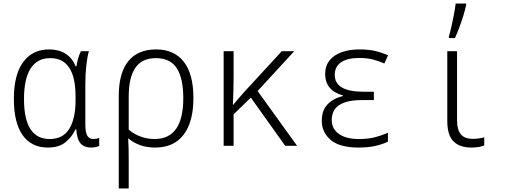

<svg xmlns="http://www.w3.org/2000/svg" viewBox="-20 -820 2855 1080"><path d="M249 10Q157 10 107.5 -59.5Q58 -129 58 -264Q58 -400 110.5 -471Q163 -542 256 -542Q365 -542 406 -447H410Q413 -469 419.5 -491.5Q426 -514 435 -532H480Q471 -500 465.5 -452Q460 -404 460 -343V-121Q460 -74 471.5 -56Q483 -38 505 -38Q523 -38 538 -44V1Q532 4 519 7Q506 10 492 10Q454 10 433.5 -13Q413 -36 409 -92H404Q386 -51 349 -20.5Q312 10 249 10ZM259 -38Q335 -38 370 -96Q405 -154 405 -255V-277Q405 -493 263 -493Q189 -493 152 -434.5Q115 -376 115 -263Q115 -38 259 -38Z M648 -280Q648 -409 701.5 -475.5Q755 -542 859 -542Q959 -542 1013.5 -473Q1068 -404 1068 -268Q1068 -135 1013 -62.5Q958 10 853 10Q806 10 768.5 -3.5Q731 -17 704 -40H701Q703 -11 703.5 19Q704 49 704 82V240H648ZM850 -38Q1011 -38 1011 -268Q1011 -379 974.5 -436Q938 -493 857 -493Q778 -493 741 -438Q704 -383 704 -277V-91Q731 -67 769 -52.5Q807 -38 850 -38Z M1238 0V-532H1294V-390Q1294 -351 1293 -311.5Q1292 -272 1290 -231H1292Q1308 -250 1323 -267.5Q1338 -285 1355 -304L1565 -532H1635L1429 -308L1651 0H1584L1391 -271L1294 -177V0Z M1997 10Q1891 10 1840.5 -32.5Q1790 -75 1790 -142Q1790 -198 1821.5 -232Q1853 -266 1909 -280V-283Q1857 -298 1833 -328.5Q1809 -359 1809 -403Q1809 -450 1834.5 -481Q1860 -512 1903.5 -527Q1947 -542 2000 -542Q2053 -542 2089.5 -533.5Q2126 -525 2163 -509L2142 -463Q2111 -477 2077 -485.5Q2043 -494 2001 -494Q1934 -494 1898.5 -469.5Q1863 -445 1863 -399Q1863 -304 2025 -304H2083V-257H2015Q1846 -257 1846 -145Q1846 -95 1886.5 -66.5Q1927 -38 2000 -38Q2050 -38 2089 -48Q2128 -58 2162 -73V-23Q2133 -9 2092.5 0.5Q2052 10 1997 10Z M2631 10Q2566 10 2531 -24.5Q2496 -59 2496 -140V-532H2551V-145Q2551 -89 2572.5 -64Q2594 -39 2639 -39Q2657 -39 2675 -41.5Q2693 -44 2704 -48V-2Q2676 10 2631 10ZM2505 -616Q2512 -638 2519.5 -671.5Q2527 -705 2533.5 -739Q2540 -773 2543 -800H2602V-791Q2596 -764 2586 -731Q2576 -698 2563.5 -665Q2551 -632 2539 -606H2505Z"/></svg>

Font: Noto Sans Mono SemiCondensed Light
Style: Regular
Weight: 300
Width: 4
Designer: Monotype Design Team
Foundry: Monotype Imaging Inc.
Version: Version 2.014; ttfautohint (v1.8.4.7-5d5b)